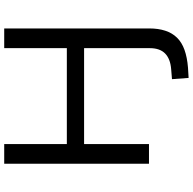

<svg xmlns="http://www.w3.org/2000/svg" viewBox="-22 -724 938 935"><g transform="rotate(-90 447.5 -256.0)"><path d="M536 193 530 112 579 108Q629 104 655 78.5Q681 53 681 4V-316H214V0H118V-705H214V-400H681V-705H777V2Q777 45 766 79Q755 113 732 136.5Q709 160 672.5 173Q636 186 586 190Z"/></g></svg>

Font: Nunito Sans 7pt SemiExpanded
Style: Regular
Weight: 400
Width: 6
Designer: Vernon Adams
Foundry: Vernon Adams
Version: Version 3.101;gftools[0.9.27]